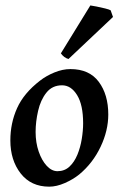

<svg xmlns="http://www.w3.org/2000/svg" viewBox="-20 -678 443 716"><path d="M383.8 -251Q383.8 -190.9 355 -130.4Q326.2 -69.8 275.9 -27.8Q252.4 -8.8 221.7 4.6Q190.9 18.1 163.6 18.1Q95.7 18.1 57.1 -31.2Q18.6 -80.6 18.6 -154.3Q18.6 -218.8 43.7 -274.7Q68.8 -330.6 128.9 -377Q151.9 -395 182.6 -407.7Q213.4 -420.4 242.7 -420.4Q313 -420.4 348.4 -372.8Q383.8 -325.2 383.8 -251ZM290 -218.3Q290 -286.6 267.6 -323.2Q245.1 -359.9 211.4 -359.9Q174.8 -359.9 153.1 -332.5Q131.3 -305.2 122.1 -264.6Q112.8 -224.1 112.8 -186Q112.8 -146 124.3 -112.8Q135.7 -79.6 154.3 -59.6Q172.9 -39.6 194.3 -39.6Q220.7 -39.6 239 -56.6Q257.3 -73.7 268.6 -101.1Q279.8 -128.4 284.9 -159.7Q290 -190.9 290 -218.3ZM392.6 -639.6 401.4 -614.7 235.4 -458Q218.8 -462.4 207 -479L316.9 -657.7Q324.2 -656.7 340.3 -653.6Q356.4 -650.4 372.1 -646.5Q387.7 -642.6 392.6 -639.6Z"/></svg>

Font: Dai Banna SIL Medium
Style: Italic
Weight: 500
Italic angle: -11°
Designer: Victor Gaultney
Foundry: SIL International
Version: Version 4.000